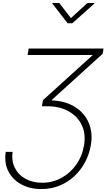

<svg xmlns="http://www.w3.org/2000/svg" viewBox="-20 -1053 732 1288"><path d="M18.6 -34.2H64.5Q56.2 26.4 79.6 73.2Q103 120.1 150.9 146.5Q198.7 172.9 262.2 172.9Q333 172.9 392.3 140.4Q451.7 107.9 491.7 51Q531.7 -5.9 543.9 -79.1Q556.2 -154.3 529.3 -212.2Q502.4 -270 444.1 -304.2Q385.7 -338.4 302.7 -340.3H261.2L268.1 -380.9L610.8 -691.4L608.9 -684.1H165L172.4 -727.5H674.3L668.9 -692.4L328.1 -383.3L327.6 -379.4Q419.9 -375.5 483.4 -335.4Q546.9 -295.4 575.2 -229Q603.5 -162.6 589.4 -79.1Q579.1 -19 551 34.2Q522.9 87.4 479.5 128.2Q436 168.9 379.9 192.1Q323.7 215.3 257.3 215.3Q180.2 215.3 122.3 183.6Q64.5 151.9 35.9 95.5Q7.3 39.1 18.6 -34.2ZM377.9 -1032.7 455.6 -931.6 566.4 -1032.7H613.8L613.3 -1029.3L465.3 -897H433.6L331.1 -1029.3L331.5 -1032.7Z"/></svg>

Font: Inter ExtraLight
Style: Italic
Weight: 250
Italic angle: -9.3988°
Designer: Rasmus Andersson
Foundry: rsms
Version: Version 4.001;git-66647c0bb